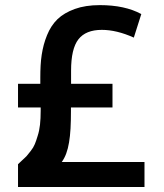

<svg xmlns="http://www.w3.org/2000/svg" viewBox="-20 -745 653 765"><path d="M513.2 -595.2Q444.8 -626 385.7 -626Q321.8 -626 292.5 -588.4Q263.2 -550.8 263.2 -463.4V-411.1H428.2V-316.9H262.7V-301.8Q262.7 -263.7 261 -232.9Q259.3 -202.1 255.1 -177.5Q251 -152.8 243.9 -133.5Q236.8 -114.3 226.1 -99.6H555.7V0H51.8V-90.8L67.4 -105.5Q74.2 -111.8 78.9 -116.2Q83.5 -120.6 85.9 -123L102.1 -143.1Q107.9 -150.4 111.8 -157Q115.7 -163.6 118.7 -170.7Q121.6 -177.7 124.3 -185.5Q127 -193.4 129.9 -203.1Q136.7 -223.6 139.4 -248.3Q142.1 -272.9 142.1 -303.7V-316.9H51.8V-411.1H140.6V-435.5Q140.6 -460.9 141.8 -483.6Q143.1 -506.3 146.2 -526.9Q149.4 -547.4 154.5 -566.7Q159.7 -585.9 167.5 -605Q182.6 -642.6 209 -668.5Q235.4 -693.8 277.8 -709.2Q320.3 -724.6 377.9 -724.6Q477.5 -724.6 543 -689Z"/></svg>

Font: Ride
Style: Bold
Weight: 700
Version: Version 3.000